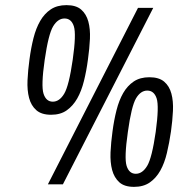

<svg xmlns="http://www.w3.org/2000/svg" viewBox="-20 -718 721 748"><path d="M517.6 -687.3 166.6 0H225.1L577 -687.3ZM94.9 -486.9Q89 -444.3 87.2 -405.3Q85.4 -366.3 93.3 -336.5Q101.1 -306.7 121.4 -288.8Q141.7 -270.9 179 -270.9Q215.6 -270.9 239.9 -288.1Q264.3 -305.3 280.9 -334.4Q297.4 -363.4 307.1 -402.8Q316.9 -442.1 322.7 -486.9Q328.6 -528.7 330.4 -566.9Q332.1 -605.1 324.1 -634.3Q316.1 -663.4 296.2 -680.7Q276.3 -698 239 -698Q202.4 -698 177.7 -681.4Q153 -664.9 136.6 -636.4Q120.1 -608 110.4 -569.4Q100.7 -530.9 94.9 -486.9ZM154.1 -484.6Q168.7 -585.3 187.1 -615.6Q205.6 -646 231.4 -646Q257.9 -646 267.7 -615.6Q277.6 -585.3 263.3 -485.4Q248.7 -383.9 230.1 -352.9Q211.6 -321.9 185.7 -321.9Q159.6 -321.9 149.6 -352.9Q139.6 -383.9 154.1 -484.6ZM418.3 -206Q412.4 -163.4 410.6 -124.4Q408.9 -85.4 416.9 -55.6Q424.9 -25.9 444.8 -7.9Q464.7 10 502.3 10Q538.9 10 563.6 -7.2Q588.3 -24.4 604.6 -53.5Q620.9 -82.6 630.2 -121.9Q639.6 -161.3 646.1 -206Q652 -247.9 653.8 -286.1Q655.6 -324.3 647.7 -353.4Q639.9 -382.6 619.6 -399.9Q599.3 -417.1 562 -417.1Q525.9 -417.1 501.1 -400.6Q476.4 -384 460 -355.6Q443.6 -327.1 433.9 -288.6Q424.1 -250 418.3 -206ZM478.1 -203.7Q492 -304.4 509.9 -334.8Q527.9 -365.1 553.7 -365.1Q580.1 -365.1 590.2 -334.8Q600.3 -304.4 586.7 -204.6Q572.1 -103 553.5 -72Q534.9 -41 509 -41Q482.9 -41 473.2 -72Q463.6 -103 478.1 -203.7Z"/></svg>

Font: Secuela ExtLt
Style: Italic
Weight: 200
Italic angle: -8°
Designer: Fernando Haro
Foundry: deFharo
Version: Version 1.704